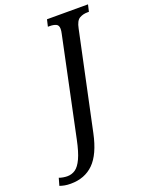

<svg xmlns="http://www.w3.org/2000/svg" viewBox="-308 -800 868 1126"><g transform="rotate(-20 126.0 -237.0)"><path d="M-67 240Q-89 240 -104.5 237Q-120 234 -135 229L-122 183Q-112 187 -97.5 189.5Q-83 192 -71 192Q-43 192 -20.5 176.5Q2 161 20.5 121Q39 81 54 9L183 -604Q185 -611 186 -620Q187 -629 187 -634Q187 -657 171.5 -664Q156 -671 132 -671H121L131 -714H387L377 -671H367Q340 -671 318 -658.5Q296 -646 287 -600L158 7Q132 130 76.5 185Q21 240 -67 240Z"/></g></svg>

Font: Noto Serif ExtraCondensed Medium
Style: Italic
Weight: 500
Width: 2
Italic angle: -12°
Designer: Monotype Design Team
Foundry: Monotype Imaging Inc.
Version: Version 2.013; ttfautohint (v1.8.4.7-5d5b)